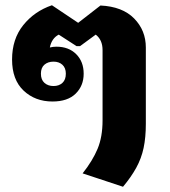

<svg xmlns="http://www.w3.org/2000/svg" viewBox="-20 -596 647 732"><path d="M449 116 295 65Q333 17 352 -28.5Q371 -74 371 -137V-405Q371 -444 345 -464L285 -420H272L204 -464Q177 -450 170 -415Q182 -418 195 -418Q242 -418 270.5 -389.5Q299 -361 299 -315Q299 -269 268.5 -239Q238 -209 180 -209Q114 -209 70 -250.5Q26 -292 26 -369Q26 -447 68.5 -500Q111 -553 178 -576L278 -509L363 -575Q447 -571 491.5 -525.5Q536 -480 536 -415V-124Q536 -72 527.5 -32Q519 8 499.5 43.5Q480 79 449 116ZM184 -268Q205 -268 218 -280Q231 -292 231 -315Q231 -337 218 -349Q205 -361 184 -361Q163 -361 149.5 -349.5Q136 -338 136 -315Q136 -292 149.5 -280Q163 -268 184 -268Z"/></svg>

Font: Noto Sans Thai Looped ExtraBold
Style: Regular
Weight: 800
Designer: Sasikarn Vongin, Ben Mitchell
Foundry: The Fontpad Ltd
Version: Version 1.001; ttfautohint (v1.8.4.7-5d5b)